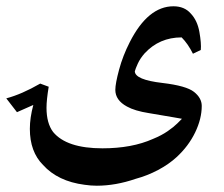

<svg xmlns="http://www.w3.org/2000/svg" viewBox="-28 -400 714 611"><path d="M614 -63Q614 -22 593 21.5Q572 65 534 100Q509 123 475 141Q441 159 404 169Q340 191 280 191Q261 191 241 188Q156 177 109 125Q67 83 67 10Q67 -25 78 -66L26 -43L-8 -87Q41 -100 100 -134L127 -124Q120 -82 120 -57Q120 -8 141 20Q184 72 298 72Q392 72 459 42Q486 31 505.5 17.5Q525 4 536 -7L551 -22Q547 -23 525.5 -26.5Q504 -30 446 -40Q401 -47 376 -61Q339 -81 339 -114Q339 -134 351 -178.5Q363 -223 385 -266Q443 -380 524 -380Q559 -380 579 -357Q600 -335 606.5 -298.5Q613 -262 611 -241L586 -229Q570 -261 550 -281Q479 -281 432 -230Q418 -214 410.5 -197.5Q403 -181 401 -173Q402 -146 489 -136Q565 -127 589.5 -107.5Q614 -88 614 -63Z"/></svg>

Font: Mirza Medium
Style: Regular
Weight: 500
Designer: Arabic design by Kourosh Beigpour, Latin design by Eduardo Tunni, engineering by Lasse Fister
Version: Version 1.0010g